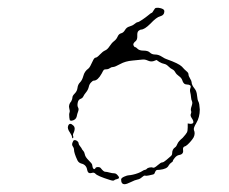

<svg xmlns="http://www.w3.org/2000/svg" viewBox="-20 -458 587 493"><path d="M170 -98Q174 -99 178 -96Q182 -93 182 -89Q182 -87 186 -82Q190 -77 190 -76Q190 -75 193.5 -71Q197 -67 198 -61Q199 -55 207.5 -46.5Q216 -38 216.5 -35.5Q217 -33 218 -28Q219 -25 221 -24Q223 -23 225 -26Q226 -29 231.5 -29Q237 -29 239 -26Q246 -17 250 -17Q254 -17 261 -15Q268 -13 273 -13Q278 -13 282 -8Q290 0 280 2Q275 3 273 5Q271 7 262 4Q230 -6 225 -12Q221 -16 216 -14Q206 -11 204 -21Q202 -35 189 -38Q182 -40 179 -46Q170 -65 170 -74Q170 -78 167 -82Q164 -86 166 -91.5Q168 -97 170 -98ZM155 -135Q159 -145 169 -135Q174 -130 170 -119Q166 -112 168 -108Q169 -103 166 -103Q165 -104 165 -106.5Q165 -109 160 -117Q152 -128 155 -135ZM375 -432Q378 -437 379.5 -437.5Q381 -438 387 -438Q402 -436 402 -429Q402 -419 391 -416Q382 -414 366 -397Q351 -382 342 -382Q340 -382 336 -379Q332 -376 332.5 -366.5Q333 -357 329 -353Q320 -346 323 -341Q325 -337 327 -337Q329 -337 333.5 -332.5Q338 -328 349 -328Q360 -328 365 -323Q370 -318 378.5 -318Q387 -318 395.5 -312.5Q404 -307 408 -306Q439 -295 447 -287Q454 -279 459 -275Q464 -271 464 -267Q464 -263 468 -256.5Q472 -250 472 -247Q472 -240 480 -230Q485 -224 486 -212.5Q487 -201 489.5 -197Q492 -193 493 -177Q493 -157 484 -142Q476 -129 478 -124Q482 -115 477 -105Q476 -103 474 -100.5Q472 -98 470.5 -96Q469 -94 466.5 -91.5Q464 -89 462 -87Q460 -85 457.5 -83.5Q455 -82 454 -82Q449 -80 450 -73Q452 -62 440 -60Q434 -59 429 -53Q424 -47 424 -45Q424 -43 420 -40.5Q416 -38 413 -33Q409 -24 390 -22Q383 -22 381.5 -21Q380 -20 378 -16Q377 -11 373 -10Q369 -9 362 -7.5Q355 -6 352.5 -7Q350 -8 344.5 -3Q339 2 333 3Q327 4 316 9.5Q305 15 300 15Q291 15 291 3Q291 -1 299 -4.5Q307 -8 311 -8Q314 -8 321 -9.5Q328 -11 334.5 -13.5Q341 -16 344 -18Q350 -22 352.5 -22Q355 -22 357 -24.5Q359 -27 364.5 -28Q370 -29 373 -27.5Q376 -26 384.5 -33.5Q393 -41 396.5 -41Q400 -41 407.5 -47.5Q415 -54 418.5 -57Q422 -60 422 -64Q422 -75 430 -80Q433 -82 435.5 -88.5Q438 -95 449 -104Q458 -114 460 -118Q462 -122 462 -131V-141L469 -140Q476 -140 476.5 -144Q477 -148 472.5 -154.5Q468 -161 470 -165.5Q472 -170 470.5 -173.5Q469 -177 472 -185.5Q475 -194 473 -198Q471 -202 470.5 -208.5Q470 -215 468.5 -221Q467 -227 469 -232Q471 -237 468 -239Q465 -241 460 -241Q451 -241 448 -252Q446 -258 439.5 -262.5Q433 -267 430 -272.5Q427 -278 422.5 -280Q418 -282 412.5 -287.5Q407 -293 401.5 -294Q396 -295 389 -299L382 -304L374 -301Q367 -299 359.5 -302.5Q352 -306 345 -305Q338 -304 320 -302.5Q302 -301 288.5 -293.5Q275 -286 270.5 -286Q266 -286 262 -283Q258 -280 252 -280Q248 -280 246.5 -278.5Q245 -277 241 -269Q231 -251 221 -251Q218 -251 213.5 -246Q209 -241 208 -235Q206 -227 201 -221Q196 -215 194 -210.5Q192 -206 186.5 -204Q181 -202 179.5 -194Q178 -186 180.5 -182Q183 -178 180.5 -171.5Q178 -165 177 -159Q175 -150 164 -148Q162 -148 160.5 -148.5Q159 -149 159 -150.5Q159 -152 158 -156Q157 -165 158.5 -169Q160 -173 158 -179Q155 -189 163 -198Q166 -204 166 -208Q166 -212 172 -218Q178 -224 179 -232.5Q180 -241 185.5 -246.5Q191 -252 194 -263Q197 -275 207 -282Q211 -285 218 -301Q222 -310 225.5 -310Q229 -310 236.5 -318Q244 -326 250 -328.5Q256 -331 261.5 -339.5Q267 -348 273 -352.5Q279 -357 282 -364Q285 -371 291 -372.5Q297 -374 301 -381Q305 -388 312.5 -390Q320 -392 325.5 -396.5Q331 -401 333 -401Q336 -401 345.5 -407.5Q355 -414 361 -419Q368 -425 369.5 -425Q371 -425 375 -432Z"/></svg>

Font: TT2020 Style D
Style: Italic
Weight: 400
Italic angle: -15°
Version: Version 0.2.000